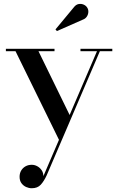

<svg xmlns="http://www.w3.org/2000/svg" viewBox="-20 -713 604 995"><path d="M179.5 -447.5 346.5 -105.5 290.5 21.5 60.5 -447.5H10.5V-460H262.5V-447.5ZM562 -460V-447.5H497.5L222 195.5Q208 226 191.2 244.2Q174.5 262.5 144.5 262.5Q130 262.5 115.8 256.2Q101.5 250 91.5 236.8Q81.5 223.5 81.5 203Q81.5 184.5 90 170.5Q98.5 156.5 112.5 148.8Q126.5 141 144.5 141Q159.5 141 173.2 148.5Q187 156 195.8 169Q204.5 182 205 199.5L482.5 -447.5H397V-460ZM275 -552 267.5 -560.5 362.5 -675Q373.5 -689.5 387.5 -692Q401.5 -694.5 413.8 -689Q426 -683.5 432 -673.5Q438.5 -663.5 437.8 -650.5Q437 -637.5 429.8 -626.8Q422.5 -616 410 -611.5Z"/></svg>

Font: Bodoni Moda 18pt Medium
Style: Regular
Weight: 500
Designer: Owen Earl
Foundry: indestructible type
Version: Version 2.004